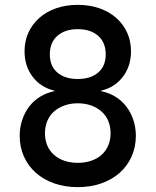

<svg xmlns="http://www.w3.org/2000/svg" viewBox="-20 -760 640 790"><path d="M300 10Q247 10 203 -5.5Q159 -21 127.5 -49Q96 -77 78.5 -116Q61 -155 61 -201Q61 -236 71.5 -267Q82 -298 100.5 -322Q119 -346 145 -362Q171 -378 204 -385V-387Q148 -400 114.5 -444Q81 -488 81 -549Q81 -591 97 -626Q113 -661 142 -686.5Q171 -712 211 -726Q251 -740 300 -740Q349 -740 389 -726Q429 -712 458 -686.5Q487 -661 503 -626Q519 -591 519 -549Q519 -488 485.5 -444Q452 -400 396 -387V-385Q429 -378 455 -362Q481 -346 499.5 -322Q518 -298 528.5 -267Q539 -236 539 -201Q539 -155 521.5 -116Q504 -77 472.5 -49Q441 -21 397 -5.5Q353 10 300 10ZM300 -90Q330 -90 355 -98.5Q380 -107 398 -123Q416 -139 425.5 -161.5Q435 -184 435 -212Q435 -239 425.5 -262Q416 -285 398 -301Q380 -317 355 -326Q330 -335 300 -335Q270 -335 245 -326Q220 -317 202 -301Q184 -285 174.5 -262Q165 -239 165 -212Q165 -184 174.5 -161.5Q184 -139 202 -123Q220 -107 245 -98.5Q270 -90 300 -90ZM300 -435Q353 -435 384 -461.5Q415 -488 415 -536Q415 -585 384 -612.5Q353 -640 300 -640Q247 -640 216 -612.5Q185 -585 185 -536Q185 -488 216 -461.5Q247 -435 300 -435Z"/></svg>

Font: Maple Mono Medium
Style: Regular
Weight: 500
Monospace: yes
Designer: subframe7536
Version: Version 7.000